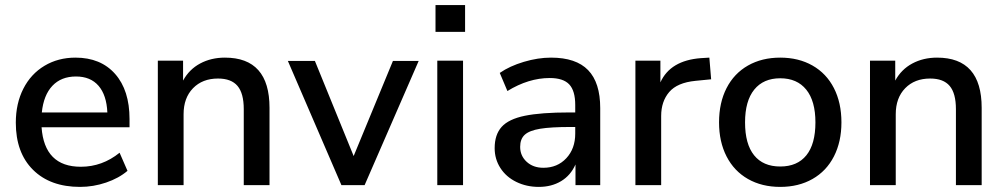

<svg xmlns="http://www.w3.org/2000/svg" viewBox="-20 -726 3938 753"><path d="M488 -227H143Q154 -72 297 -72Q381 -72 449 -127L480 -56Q446 -27 396 -10Q346 7 294 7Q177 7 109.5 -60Q42 -127 42 -245Q42 -320 71.5 -378Q101 -436 154.5 -468Q208 -500 276 -500Q375 -500 431.5 -436Q488 -372 488 -259ZM144 -285H401Q398 -353 366.5 -389.5Q335 -426 278 -426Q220 -426 185.5 -389.5Q151 -353 144 -285Z M1037 -303V0H936V-298Q936 -360 911.5 -389Q887 -418 835 -418Q774 -418 737 -380Q700 -342 700 -278V0H599V-488H698V-410Q722 -454 765 -477Q808 -500 862 -500Q1037 -500 1037 -303Z M1521 -487H1622L1410 0H1319L1109 -487H1215L1367 -114Z M1695 0V-488H1796V0ZM1688 -706H1804V-601H1688Z M2334 -302V0H2237V-81Q2218 -38 2180.5 -15.5Q2143 7 2093 7Q2045 7 2005 -12.5Q1965 -32 1942.5 -67Q1920 -102 1920 -145Q1920 -198 1947.5 -228.5Q1975 -259 2038.5 -272Q2102 -285 2213 -285H2236V-314Q2236 -370 2212.5 -395Q2189 -420 2136 -420Q2053 -420 1970 -369L1940 -440Q1979 -467 2034.5 -483.5Q2090 -500 2141 -500Q2239 -500 2286.5 -451Q2334 -402 2334 -302ZM2236 -202V-228H2218Q2140 -228 2098 -221Q2056 -214 2038 -197.5Q2020 -181 2020 -150Q2020 -115 2045.5 -91.5Q2071 -68 2111 -68Q2166 -68 2201 -105.5Q2236 -143 2236 -202Z M2769 -415 2708 -409Q2636 -402 2604.5 -365Q2573 -328 2573 -271V0H2472V-488H2570V-403Q2609 -489 2729 -498L2762 -500Z M2800 -246Q2800 -323 2829.5 -380.5Q2859 -438 2913.5 -469Q2968 -500 3040 -500Q3112 -500 3166.5 -469Q3221 -438 3250.5 -380.5Q3280 -323 3280 -246Q3280 -170 3250.5 -112.5Q3221 -55 3166.5 -24Q3112 7 3040 7Q2968 7 2913.5 -24Q2859 -55 2829.5 -112.5Q2800 -170 2800 -246ZM3178 -246Q3178 -330 3142 -374.5Q3106 -419 3040 -419Q2974 -419 2938 -374.5Q2902 -330 2902 -246Q2902 -161 2937.5 -117Q2973 -73 3040 -73Q3107 -73 3142.5 -117Q3178 -161 3178 -246Z M3830 -303V0H3729V-298Q3729 -360 3704.5 -389Q3680 -418 3628 -418Q3567 -418 3530 -380Q3493 -342 3493 -278V0H3392V-488H3491V-410Q3515 -454 3558 -477Q3601 -500 3655 -500Q3830 -500 3830 -303Z"/></svg>

Font: wassup Sans
Style: Medium
Weight: 600
Version: Version 2.001